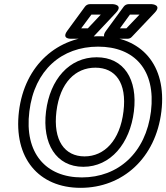

<svg xmlns="http://www.w3.org/2000/svg" viewBox="-20 -865 799 922"><path d="M373 -13C200 -13 96 -130 121 -330C145 -529 277 -641 451 -641C626 -641 729 -529 705 -330C680 -130 547 -13 373 -13ZM367 37C569 37 728 -106 755 -330C782 -553 658 -691 457 -691C257 -691 98 -553 71 -330C44 -106 166 37 367 37ZM380 -64C511 -64 604 -176 623 -330C642 -484 575 -590 444 -590C313 -590 220 -484 201 -330C182 -176 249 -64 380 -64ZM386 -114C291 -114 234 -190 251 -330C268 -468 342 -540 438 -540C534 -540 590 -468 573 -330C556 -190 481 -114 386 -114ZM402 -729H370L419 -795H464ZM408 -679C415 -679 423 -682 428 -688L537 -804C573 -842 523 -845 523 -845H411C402 -845 393 -840 388 -833L303 -717C274 -677 320 -679 320 -679ZM556 -729 604 -795H650L587 -729ZM489 -717C460 -677 506 -679 506 -679H593C600 -679 608 -682 613 -688L723 -804C759 -842 709 -845 709 -845H597C588 -845 579 -840 574 -833Z"/></svg>

Font: Falling Sky
Style: ExtOuObl
Weight: 400
Designer: Paul D. Hunt
Foundry: Adobe Systems Incorporated
Version: Version 1.02